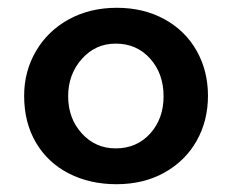

<svg xmlns="http://www.w3.org/2000/svg" viewBox="-20 -462 595 493"><path d="M280 -442Q349 -442 402.5 -412.5Q456 -383 485 -331.5Q514 -280 514 -216Q514 -152 485 -100.5Q456 -49 402.5 -19Q349 11 279 11Q211 11 157 -16.5Q103 -44 72.5 -95.5Q42 -147 42 -216Q42 -279 72.5 -331Q103 -383 157 -412.5Q211 -442 280 -442ZM277 -81Q331 -81 365.5 -119Q400 -157 400 -215Q400 -273 365.5 -311.5Q331 -350 277 -350Q225 -350 190 -310.5Q155 -271 155 -215Q155 -158 190 -119.5Q225 -81 277 -81Z"/></svg>

Font: Josefin Sans SemiBold
Style: Regular
Weight: 600
Designer: Santiago Orozco
Foundry: Typemade
Version: Version 2.000